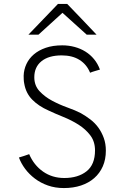

<svg xmlns="http://www.w3.org/2000/svg" viewBox="-20 -942 646 974"><path d="M437 -573Q420 -615 383.5 -638Q347 -661 293 -661Q227 -661 190.5 -631.5Q154 -602 154 -550Q154 -508 180.5 -479.5Q207 -451 244.5 -431Q282 -411 322.5 -396.5Q363 -382 390 -368Q415 -354 438.5 -336Q462 -318 479 -294.5Q496 -271 506.5 -242Q517 -213 517 -178Q517 -133 501.5 -98Q486 -63 458 -38.5Q430 -14 391 -1Q352 12 304 12Q260 12 223 -1Q186 -14 157 -36Q128 -58 107.5 -85.5Q87 -113 76 -143Q90 -147 102 -151Q114 -155 128 -160Q152 -104 198.5 -71.5Q245 -39 306 -39Q376 -39 419 -73Q462 -107 462 -179Q462 -224 438 -255.5Q414 -287 378.5 -309.5Q343 -332 302 -348.5Q261 -365 227 -381Q175 -404 143 -437Q111 -470 103 -518Q101 -527 100.5 -537Q100 -547 100 -558Q101 -589 114 -617Q127 -645 151.5 -666Q176 -687 212 -699.5Q248 -712 296 -712Q328 -712 358 -704Q388 -696 413 -680.5Q438 -665 457 -642Q476 -619 487 -589Q474 -585 461.5 -581.5Q449 -578 437 -573ZM124 -766 274 -922H321Q359 -883 396 -844Q433 -805 470 -766H420L297 -877Q267 -849 236 -821.5Q205 -794 175 -766Z"/></svg>

Font: Transpass ExtraLight
Style: Regular
Weight: 200
Designer: Delve Withrington
Foundry: Delve Fonts
Version: Version 1.001;December 18, 2019;FontCreator 12.0.0.2547 64-b